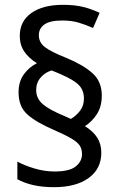

<svg xmlns="http://www.w3.org/2000/svg" viewBox="-20 -876 501 796"><path d="M57 -493Q57 -538 79 -568Q101 -598 133 -614Q99 -635 80.5 -662.5Q62 -690 62 -727Q62 -788 110 -822Q158 -856 241 -856Q289 -856 323.5 -847.5Q358 -839 393 -823L366 -760Q334 -774 305 -782.5Q276 -791 238 -791Q187 -791 164 -774.5Q141 -758 141 -730Q141 -700 166.5 -680.5Q192 -661 255 -636Q325 -607 363.5 -572.5Q402 -538 402 -480Q402 -434 381.5 -402.5Q361 -371 332 -353Q366 -332 383 -305.5Q400 -279 400 -243Q400 -176 347.5 -138Q295 -100 204 -100Q156 -100 118.5 -108.5Q81 -117 52 -133V-206Q81 -190 123 -177.5Q165 -165 206 -165Q268 -165 294 -186Q320 -207 320 -237Q320 -258 310.5 -272.5Q301 -287 275.5 -302Q250 -317 202 -338Q130 -369 93.5 -401.5Q57 -434 57 -493ZM130 -503Q130 -468 157 -444.5Q184 -421 247 -395L274 -383Q296 -396 312 -417Q328 -438 328 -468Q328 -492 317 -510.5Q306 -529 276.5 -546Q247 -563 194 -584Q167 -576 148.5 -554.5Q130 -533 130 -503Z"/></svg>

Font: Noto Sans Kannada UI SemiCondensed
Style: Regular
Weight: 400
Width: 4
Designer: Jelle Bosma - Monotype Design Team
Foundry: Monotype Imaging Inc.
Version: Version 2.005; ttfautohint (v1.8.4.7-5d5b)